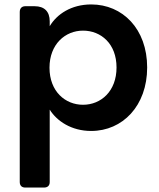

<svg xmlns="http://www.w3.org/2000/svg" viewBox="-20 -582 718 865"><path d="M391 -562C301 -562 236 -518 204 -464V-486C204 -530 180 -554 136 -554H94C78 -554 69 -544 69 -528V238C69 254 78 263 94 263H178C195 263 204 254 204 238V-88C236 -37 301 8 391 8C532 8 643 -105 643 -278C643 -452 532 -562 391 -562ZM354 -444C435 -444 505 -385 505 -278C505 -171 435 -110 354 -110C274 -110 203 -170 203 -277C203 -383 274 -444 354 -444Z"/></svg>

Font: Arvore Sans SemiBold
Style: Regular
Weight: 600
Designer: Jonny Pinhorn (Latin) Dan Schunck (customization for Arvore)
Version: Version 1.000;Glyphs 3.3 (3305)